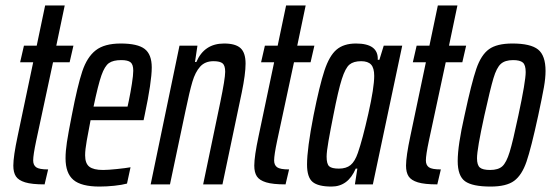

<svg xmlns="http://www.w3.org/2000/svg" viewBox="-20 -678 2026 706"><path d="M29 -69Q29 -103 45 -178L102 -449H54L68 -510H115L146 -658H218L187 -510H250L236 -449H175L113 -160Q102 -108 102 -88Q102 -71 113 -63Q124 -55 157 -55L144 0Q97 0 72.5 -7.5Q48 -15 38.5 -29.5Q29 -44 29 -69Z M221 -96Q221 -122 226 -155Q231 -188 244 -254Q265 -363 282.5 -415.5Q300 -468 332 -493Q364 -518 424 -518Q486 -518 512 -498Q538 -478 538 -430Q538 -378 512 -255L508 -236H313Q305 -195 299 -161Q293 -127 293 -107Q293 -77 308.5 -65Q324 -53 359 -53Q377 -53 410.5 -56.5Q444 -60 460 -63L447 -3Q429 2 400.5 5Q372 8 346 8Q279 8 250 -16.5Q221 -41 221 -96ZM449 -286 454 -309Q460 -338 465 -370Q470 -402 470 -418Q470 -441 460 -449Q450 -457 426 -457Q396 -457 380.5 -446Q365 -435 353 -401Q341 -367 324 -286Z M640 -510H706L697 -450H702Q731 -518 804 -518Q846 -518 864.5 -501Q883 -484 883 -444Q883 -406 869 -338L798 0H727L790 -302Q808 -389 808 -414Q808 -437 798.5 -445Q789 -453 765 -453Q734 -453 716 -433Q698 -413 687.5 -377.5Q677 -342 662 -270L605 0H534Z M915 -69Q915 -103 931 -178L988 -449H940L954 -510H1001L1032 -658H1104L1073 -510H1136L1122 -449H1061L999 -160Q988 -108 988 -88Q988 -71 999 -63Q1010 -55 1043 -55L1030 0Q983 0 958.5 -7.5Q934 -15 924.5 -29.5Q915 -44 915 -69Z M1109 -73Q1109 -131 1133 -254Q1155 -364 1173 -418.5Q1191 -473 1217.5 -495.5Q1244 -518 1289 -518Q1372 -518 1369 -458H1375L1391 -510H1459L1351 0H1285L1294 -58H1288Q1260 8 1199 8Q1150 8 1129.5 -9Q1109 -26 1109 -73ZM1296 -116Q1313 -165 1334.5 -260.5Q1356 -356 1356 -399Q1356 -428 1344.5 -440.5Q1333 -453 1308 -453Q1280 -453 1265 -440.5Q1250 -428 1237 -387.5Q1224 -347 1206 -255Q1195 -200 1188 -160Q1181 -120 1181 -102Q1181 -75 1190.5 -66.5Q1200 -58 1226 -58Q1253 -58 1269 -71Q1285 -84 1296 -116Z M1473 -69Q1473 -103 1489 -178L1546 -449H1498L1512 -510H1559L1590 -658H1662L1631 -510H1694L1680 -449H1619L1557 -160Q1546 -108 1546 -88Q1546 -71 1557 -63Q1568 -55 1601 -55L1588 0Q1541 0 1516.5 -7.5Q1492 -15 1482.5 -29.5Q1473 -44 1473 -69Z M1663 -86Q1663 -143 1688 -253Q1714 -374 1731.5 -425Q1749 -476 1778 -497Q1807 -518 1864 -518Q1931 -518 1958.5 -496Q1986 -474 1986 -417Q1986 -391 1980 -357Q1974 -323 1959 -253Q1933 -133 1916 -83.5Q1899 -34 1870.5 -13Q1842 8 1784 8Q1717 8 1690 -11.5Q1663 -31 1663 -86ZM1886 -253Q1913 -379 1913 -413Q1913 -439 1902.5 -448Q1892 -457 1867 -457Q1837 -457 1821.5 -443Q1806 -429 1794.5 -390.5Q1783 -352 1761 -253Q1734 -130 1734 -96Q1734 -71 1744.5 -62Q1755 -53 1782 -53Q1812 -53 1827 -66.5Q1842 -80 1854 -119Q1866 -158 1886 -253Z"/></svg>

Font: Saira Ultra Condensed Medium
Style: Italic
Weight: 500
Width: 1
Italic angle: -12°
Designer: Hector Gatti with collaboration of the Omnibus-Type team
Foundry: Omnibus-Type
Version: Version 1.001; ttfautohint (v1.8)